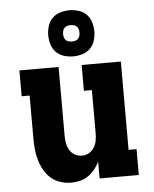

<svg xmlns="http://www.w3.org/2000/svg" viewBox="-55 -833 710 888"><g transform="rotate(-5 300.0 -389.5)"><path d="M239 8Q214 8 189.5 0Q165 -8 146 -24.5Q127 -41 114.5 -63.5Q102 -86 95 -110Q88 -134 85.5 -159.5Q83 -185 83 -210V-410H46V-530H228V-210Q228 -193 231 -176Q234 -159 243 -144Q252 -129 267.5 -120.5Q283 -112 300 -112Q317 -112 332.5 -120.5Q348 -129 357 -144Q366 -159 369 -176Q372 -193 372 -210V-410H335V-530H517V-120H554V0H372V-78Q363 -59 349.5 -42.5Q336 -26 319 -14Q302 -2 281 3Q260 8 239 8ZM300 -573Q278 -573 257 -579.5Q236 -586 221 -601Q206 -616 199.5 -637Q193 -658 193 -680Q193 -702 199.5 -723Q206 -744 221 -759Q236 -774 257 -780.5Q278 -787 300 -787Q322 -787 343 -780.5Q364 -774 379 -759Q394 -744 400.5 -723Q407 -702 407 -680Q407 -658 400.5 -637Q394 -616 379 -601Q364 -586 343 -579.5Q322 -573 300 -573ZM300 -642Q308 -642 315.5 -644Q323 -646 328.5 -651.5Q334 -657 336 -664.5Q338 -672 338 -680Q338 -688 336 -695.5Q334 -703 328.5 -708.5Q323 -714 315.5 -716Q308 -718 300 -718Q292 -718 284.5 -716Q277 -714 271.5 -708.5Q266 -703 264 -695.5Q262 -688 262 -680Q262 -672 264 -664.5Q266 -657 271.5 -651.5Q277 -646 284.5 -644Q292 -642 300 -642Z"/></g></svg>

Font: Iosevka Slab Heavy Extended
Style: Regular
Weight: 900
Width: 7
Monospace: yes
Designer: Belleve Invis
Foundry: Belleve Invis
Version: Version 11.1.0; ttfautohint (v1.8.3)